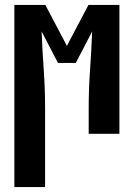

<svg xmlns="http://www.w3.org/2000/svg" viewBox="-20 -540 540 775"><path d="M38 215V-520H163L250 -355L337 -520H462V0H338V-104Q338 -181 343.5 -258.5Q349 -336 352 -413L286 -286H214L148 -413Q151 -336 156.5 -258.5Q162 -181 162 -104V215Z"/></svg>

Font: Iosevka SS04 Extrabold
Style: Regular
Weight: 800
Monospace: yes
Designer: Belleve Invis
Foundry: Belleve Invis
Version: Version 19.0.0; ttfautohint (v1.8.4)